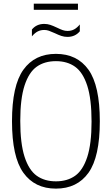

<svg xmlns="http://www.w3.org/2000/svg" viewBox="-20 -1052 630 1080"><path d="M47.5 -370Q47.5 -570.5 111.5 -659.8Q175.5 -749 294.5 -749Q414 -749 477.8 -659.8Q541.5 -570.5 541.5 -370Q541.5 -169.5 477.8 -80.2Q414 9 294.5 9Q175.5 9 111.5 -80.2Q47.5 -169.5 47.5 -370ZM495 -368Q495 -495 470.8 -570Q446.5 -645 402.5 -676.5Q358.5 -708 294.5 -708Q230.5 -708 186.5 -676.8Q142.5 -645.5 118.2 -571.2Q94 -497 94 -372Q94 -245 118.2 -170Q142.5 -95 186.5 -63.5Q230.5 -32 294.5 -32Q358.5 -32 402.5 -63.2Q446.5 -94.5 470.8 -168.8Q495 -243 495 -368ZM288 -865.5Q267 -875 254.8 -879.2Q242.5 -883.5 229 -883.5Q208 -883.5 191.5 -874.8Q175 -866 159.5 -847.5V-886Q185.5 -917.5 229 -917.5Q246.5 -917.5 262.5 -912.2Q278.5 -907 300.5 -896.5Q320 -887 333 -882.5Q346 -878 359.5 -878Q381 -878 397.2 -886.8Q413.5 -895.5 429 -914.5V-876Q403 -844.5 359.5 -844.5Q341.5 -844.5 325 -850Q308.5 -855.5 288 -865.5ZM170 -997V-1031.5H418.5V-997Z"/></svg>

Font: Encode Sans Condensed ExLight
Style: Regular
Weight: 275
Width: 3
Designer: Multiple Designers
Foundry: Impallari Type
Version: Version 2.000